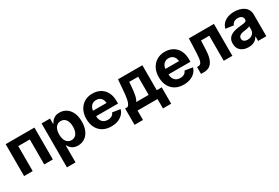

<svg xmlns="http://www.w3.org/2000/svg" viewBox="68 -1582 4093 2820"><g transform="rotate(-30 2114.5 -172.0)"><path d="M548.3 -541V0H402.3V-423.8H206.5V0H60.5V-541Z M669.4 204.1V-541H813V-452.6H819.3Q830.1 -475.1 849.6 -497.3Q869.1 -519.5 899.7 -533.9Q930.2 -548.3 974.1 -548.3Q1036.1 -548.3 1086.2 -516.6Q1136.2 -484.9 1166 -422.9Q1195.8 -360.8 1195.8 -269.5Q1195.8 -180.7 1166.7 -118.2Q1137.7 -55.7 1087.4 -23.2Q1037.1 9.3 973.6 9.3Q930.7 9.3 900.4 -4.9Q870.1 -19 850.3 -40.8Q830.6 -62.5 819.3 -85.4H815.4V204.1ZM929.7 -107.9Q967.3 -107.9 993.4 -128.4Q1019.5 -148.9 1033 -185.5Q1046.4 -222.2 1046.4 -270Q1046.4 -318.4 1033 -354.5Q1019.5 -390.6 993.7 -410.9Q967.8 -431.2 929.7 -431.2Q892.1 -431.2 865.7 -411.1Q839.4 -391.1 825.4 -355.2Q811.5 -319.3 811.5 -270Q811.5 -221.7 825.4 -185.1Q839.4 -148.4 866 -128.2Q892.6 -107.9 929.7 -107.9Z M1539.6 10.7Q1456.5 10.7 1396.5 -23.4Q1336.4 -57.6 1304 -120.4Q1271.5 -183.1 1271.5 -268.1Q1271.5 -351.6 1304 -414.6Q1336.4 -477.5 1395 -512.9Q1453.6 -548.3 1532.2 -548.3Q1586.4 -548.3 1632.8 -531Q1679.2 -513.7 1714.1 -479Q1749 -444.3 1768.6 -392.8Q1788.1 -341.3 1788.1 -273.4V-232.4H1330.6V-324.7H1716.8L1648.9 -300.3Q1648.9 -342.3 1635.7 -373.3Q1622.6 -404.3 1596.9 -421.4Q1571.3 -438.5 1533.7 -438.5Q1496.1 -438.5 1469.7 -421.1Q1443.4 -403.8 1429.4 -374Q1415.5 -344.2 1415.5 -305.7V-241.2Q1415.5 -195.3 1431.2 -163.3Q1446.8 -131.3 1475.3 -115.2Q1503.9 -99.1 1542 -99.1Q1567.9 -99.1 1589.1 -106.4Q1610.4 -113.8 1625.2 -128.2Q1640.1 -142.6 1647.9 -163.6L1780.3 -143.1Q1767.6 -96.7 1734.6 -62.3Q1701.7 -27.8 1652.1 -8.5Q1602.5 10.7 1539.6 10.7Z M1841.8 159.7V-117.7H1883.8Q1901.4 -129.4 1913.1 -153.1Q1924.8 -176.8 1931.9 -209Q1939 -241.2 1943.6 -279.8Q1948.2 -318.4 1951.2 -358.9L1965.8 -541H2378.9V-117.7H2462.9V159.7H2323.7V0H1984.9V159.7ZM2030.8 -117.7H2241.2V-425.8H2089.8L2084.5 -358.9Q2078.6 -273.4 2066.9 -214.1Q2055.2 -154.8 2030.8 -117.7Z M2767.6 10.7Q2684.6 10.7 2624.5 -23.4Q2564.5 -57.6 2532 -120.4Q2499.5 -183.1 2499.5 -268.1Q2499.5 -351.6 2532 -414.6Q2564.5 -477.5 2623 -512.9Q2681.6 -548.3 2760.3 -548.3Q2814.5 -548.3 2860.8 -531Q2907.2 -513.7 2942.1 -479Q2977.1 -444.3 2996.6 -392.8Q3016.1 -341.3 3016.1 -273.4V-232.4H2558.6V-324.7H2944.8L2877 -300.3Q2877 -342.3 2863.8 -373.3Q2850.6 -404.3 2825 -421.4Q2799.3 -438.5 2761.7 -438.5Q2724.1 -438.5 2697.8 -421.1Q2671.4 -403.8 2657.5 -374Q2643.6 -344.2 2643.6 -305.7V-241.2Q2643.6 -195.3 2659.2 -163.3Q2674.8 -131.3 2703.4 -115.2Q2731.9 -99.1 2770 -99.1Q2795.9 -99.1 2817.1 -106.4Q2838.4 -113.8 2853.3 -128.2Q2868.2 -142.6 2876 -163.6L3008.3 -143.1Q2995.6 -96.7 2962.6 -62.3Q2929.7 -27.8 2880.1 -8.5Q2830.6 10.7 2767.6 10.7Z M3061.5 0V-116.7H3079.6Q3099.6 -116.7 3113.5 -125Q3127.4 -133.3 3136.5 -153.1Q3145.5 -172.9 3150.6 -206.8Q3155.8 -240.7 3158.2 -292L3167.5 -541H3592.8V0H3446.8V-424.8H3306.6L3299.8 -267.1Q3295.4 -170.4 3272.7 -111.8Q3250 -53.2 3209.7 -26.6Q3169.4 0 3111.3 0Z M3867.2 10.3Q3815.4 10.3 3774.4 -7.8Q3733.4 -25.9 3710 -61.8Q3686.5 -97.7 3686.5 -151.4Q3686.5 -196.8 3703.1 -227.3Q3719.7 -257.8 3748.5 -276.1Q3777.3 -294.4 3814.2 -304.2Q3851.1 -314 3891.6 -317.9Q3938.5 -322.8 3967.5 -326.9Q3996.6 -331.1 4009.8 -339.8Q4022.9 -348.6 4022.9 -366.2V-368.7Q4022.9 -391.6 4012.9 -407.5Q4002.9 -423.3 3983.9 -431.9Q3964.8 -440.4 3937.5 -440.4Q3909.7 -440.4 3888.9 -431.9Q3868.2 -423.3 3855 -408.9Q3841.8 -394.5 3836.4 -376.5L3702.1 -395Q3714.4 -443.8 3746.3 -478Q3778.3 -512.2 3827.1 -530.3Q3876 -548.3 3938.5 -548.3Q3983.9 -548.3 4025.4 -537.6Q4066.9 -526.9 4099.1 -504.6Q4131.3 -482.4 4150.1 -447.8Q4168.9 -413.1 4168.9 -364.7V0H4029.8V-75.2H4025.4Q4012.2 -49.8 3990.5 -30.5Q3968.8 -11.2 3938.2 -0.5Q3907.7 10.3 3867.2 10.3ZM3908.2 -91.8Q3942.9 -91.8 3969 -105.5Q3995.1 -119.1 4009.5 -142.3Q4023.9 -165.5 4023.9 -193.8V-252Q4017.6 -247.6 4004.9 -243.7Q3992.2 -239.7 3976.6 -236.8Q3960.9 -233.9 3945.3 -231.4Q3929.7 -229 3916.5 -227.1Q3889.6 -223.6 3869.4 -215.1Q3849.1 -206.5 3837.6 -191.9Q3826.2 -177.2 3826.2 -155.8Q3826.2 -134.8 3836.7 -120.6Q3847.2 -106.4 3865.7 -99.1Q3884.3 -91.8 3908.2 -91.8Z"/></g></svg>

Font: Inter 17pt
Style: Bold
Weight: 700
Version: Version 4.001;git-66647c0bb